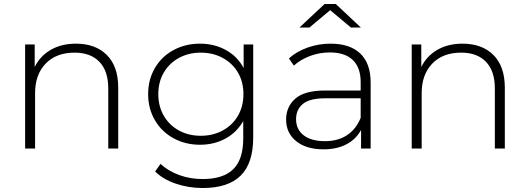

<svg xmlns="http://www.w3.org/2000/svg" viewBox="-20 -745 2652 963"><path d="M573 -305V0H523V-301Q523 -389 478.5 -435Q434 -481 354 -481Q262 -481 209 -426Q156 -371 156 -278V0H106V-522H154V-409Q181 -464 234.5 -495Q288 -526 361 -526Q459 -526 516 -469Q573 -412 573 -305Z M1250 -522V-56Q1250 74 1187 136Q1124 198 997 198Q925 198 861 176Q797 154 758 115L785 77Q824 113 879 133Q934 153 996 153Q1100 153 1150 103.5Q1200 54 1200 -50V-138Q1168 -81 1111 -50Q1054 -19 983 -19Q910 -19 850.5 -51.5Q791 -84 757 -142Q723 -200 723 -273Q723 -346 757 -404Q791 -462 850.5 -494Q910 -526 983 -526Q1055 -526 1113 -494Q1171 -462 1202 -404V-522ZM1201 -273Q1201 -334 1173.5 -381Q1146 -428 1097 -454.5Q1048 -481 987 -481Q926 -481 877.5 -454.5Q829 -428 801.5 -381Q774 -334 774 -273Q774 -212 801.5 -164.5Q829 -117 877.5 -90.5Q926 -64 987 -64Q1048 -64 1097 -90.5Q1146 -117 1173.5 -164.5Q1201 -212 1201 -273Z M1839 -331V0H1791V-93Q1766 -47 1718 -21.5Q1670 4 1603 4Q1516 4 1465.5 -37Q1415 -78 1415 -145Q1415 -210 1461.5 -250.5Q1508 -291 1610 -291H1789V-333Q1789 -406 1749.5 -444Q1710 -482 1634 -482Q1582 -482 1534.5 -464Q1487 -446 1454 -416L1429 -452Q1468 -487 1523 -506.5Q1578 -526 1638 -526Q1735 -526 1787 -476.5Q1839 -427 1839 -331ZM1789 -154V-252H1611Q1534 -252 1499.5 -224Q1465 -196 1465 -147Q1465 -96 1503 -66.5Q1541 -37 1610 -37Q1675 -37 1720.5 -67Q1766 -97 1789 -154ZM1740 -607 1636 -694 1532 -607H1482L1608 -725H1664L1790 -607Z M2512 -305V0H2462V-301Q2462 -389 2417.5 -435Q2373 -481 2293 -481Q2201 -481 2148 -426Q2095 -371 2095 -278V0H2045V-522H2093V-409Q2120 -464 2173.5 -495Q2227 -526 2300 -526Q2398 -526 2455 -469Q2512 -412 2512 -305Z"/></svg>

Font: Montserrat Atlas Light
Style: Regular
Weight: 300
Designer: Julieta Ulanovsky
Foundry: Julieta Ulanovsky
Version: Version 7.200